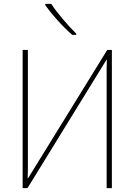

<svg xmlns="http://www.w3.org/2000/svg" viewBox="-20 -972 695 992"><path d="M97 -714V0H122L530 -663H532Q531 -637 531 -618Q531 -599 531 -568V0H558V-714H534L125 -51H123Q124 -78 124 -94Q124 -110 124 -135V-714ZM245 -952H214V-945Q238 -911 276.5 -868Q315 -825 353 -792H374V-798Q343 -828 304 -874Q265 -920 245 -952Z"/></svg>

Font: Noto Sans Display Thin
Style: Regular
Weight: 250
Designer: Monotype Design Team
Foundry: Monotype Imaging Inc.
Version: Version 1.900